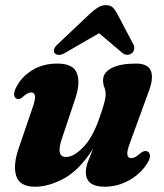

<svg xmlns="http://www.w3.org/2000/svg" viewBox="-20 -714 636 746"><path d="M552 -126Q561.5 -122.5 562.5 -110.2Q563.5 -98 554 -82.5Q528.5 -40 483 -14.2Q437.5 11.5 386.5 11.5Q313.5 11.5 313.5 -45.5Q313.5 -63.5 322 -86.5Q330.5 -109.5 341.5 -136Q289 -53.5 229.2 -21Q169.5 11.5 117 11.5Q55 11.5 42.5 -32Q30 -75.5 54.5 -143.5L106 -294Q118 -327.5 115.8 -341.2Q113.5 -355 101 -355Q87 -355 67 -336Q54 -325.5 44.5 -330.5Q36.5 -333.5 35 -345.2Q33.5 -357 43.5 -376Q64.5 -416.5 106 -441.8Q147.5 -467 202.5 -467Q265 -467 279 -429.2Q293 -391.5 272 -329.5L220.5 -175.5Q196 -104 236.5 -104Q266 -104 302.2 -140.8Q338.5 -177.5 364 -249.5Q378 -288 384.2 -310.5Q390.5 -333 390.5 -347.5Q390.5 -362 385.5 -374.5Q380.5 -387 380.5 -403Q380.5 -432.5 414 -449.8Q447.5 -467 508.5 -467Q556 -467 566.8 -437.2Q577.5 -407.5 556 -353.5L486.5 -163Q472.5 -127 474.8 -113.2Q477 -99.5 490 -99.5Q497.5 -99.5 505.8 -104Q514 -108.5 527.5 -120Q542 -130.5 552 -126ZM233.5 -509Q220 -500.5 209 -500.8Q198 -501 192.5 -507Q181.5 -521.5 205 -543L331.5 -662.5Q348 -677 361.5 -685.5Q375 -694 391.5 -694Q408 -694 417.2 -685.8Q426.5 -677.5 434.5 -662.5L498 -542Q503.5 -531 501 -521.5Q498.5 -512 492 -507Q483.5 -501 473 -501.2Q462.5 -501.5 453.5 -510L365 -585Z"/></svg>

Font: Fraunces 72pt Soft
Style: Bold Italic
Weight: 700
Italic angle: -16°
Version: Version 1.000;[b76b70a41]